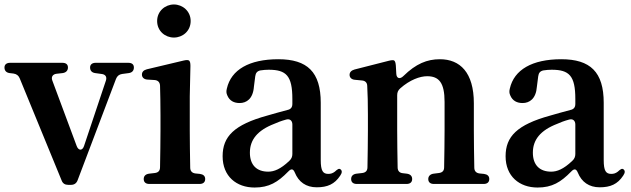

<svg xmlns="http://www.w3.org/2000/svg" viewBox="-29 -816 2821 859"><path d="M250 -535H16C0 -535 -9 -527 -9 -514C-9 -500 -1 -491 14 -489L31 -487C45 -485 54 -478 59 -466L247 -8C252 5 262 11 276 11H289C303 11 313 4 318 -9L490 -463C495 -476 504 -483 517 -485L547 -489C562 -491 570 -500 570 -514C570 -528 561 -535 545 -535H399C383 -535 374 -527 374 -514C374 -500 382 -491 397 -489L426 -485C443 -483 450 -472 445 -456L347 -163C340 -141 322 -141 314 -163L205 -456C199 -472 207 -484 224 -486L251 -489C266 -491 275 -500 275 -514C275 -528 266 -535 250 -535Z M614 -15C614 -1 623 7 639 7H864C880 7 889 -1 889 -15C889 -29 880 -36 865 -38L845 -40C830 -42 822 -51 822 -66C821 -120 820 -187 820 -232V-385L823 -521C823 -535 821 -541 817 -545C813 -548 804 -548 792 -545L628 -506C613 -502 606 -494 606 -482C606 -470 615 -461 630 -460L662 -458C677 -457 686 -449 687 -433C688 -395 689 -354 689 -301V-232C689 -188 688 -121 687 -68C687 -52 679 -44 664 -42L638 -39C623 -37 614 -29 614 -15ZM674 -722C674 -677 710 -648 749 -648C788 -648 824 -677 824 -722C824 -766 788 -796 749 -796C710 -796 674 -766 674 -722Z M1110 23C1175 23 1214 -1 1260 -48C1274 -63 1283 -61 1290 -44C1307 -2 1340 22 1388 22C1436 22 1468 8 1493 -30C1502 -43 1502 -52 1495 -58C1488 -64 1481 -59 1469 -48C1460 -41 1451 -38 1440 -38C1416 -38 1406 -51 1406 -100V-356C1406 -494 1346 -551 1216 -551C1086 -551 1005 -504 986 -420C983 -408 983 -400 988 -389C998 -365 1018 -355 1043 -355C1074 -355 1103 -374 1107 -428L1113 -475C1115 -490 1122 -498 1136 -501C1149 -503 1161 -504 1173 -504C1252 -504 1279 -477 1279 -373V-351C1279 -336 1272 -327 1257 -324C1226 -316 1195 -307 1167 -299C1018 -258 967 -205 967 -117C967 -27 1029 23 1110 23ZM1089 -133C1089 -191 1123 -233 1198 -262C1211 -268 1229 -275 1251 -281C1268 -286 1279 -276 1279 -259V-127C1279 -115 1275 -105 1265 -96C1226 -59 1197 -48 1171 -48C1120 -48 1089 -77 1089 -133Z M1542 -15C1542 -1 1551 7 1567 7H1790C1806 7 1815 -1 1815 -15C1815 -29 1806 -37 1791 -39L1774 -41C1759 -42 1750 -51 1750 -67C1749 -121 1748 -187 1748 -232V-390C1748 -403 1752 -412 1762 -421C1805 -459 1850 -475 1882 -475C1935 -475 1960 -446 1960 -360V-232C1960 -185 1959 -120 1958 -67C1958 -52 1950 -44 1935 -42L1911 -39C1896 -37 1887 -28 1887 -15C1887 -1 1896 7 1912 7H2135C2151 7 2160 -1 2160 -15C2160 -29 2151 -36 2136 -38L2116 -40C2101 -42 2093 -51 2093 -66C2092 -119 2091 -185 2091 -232V-354C2091 -492 2029 -551 1939 -551C1882 -551 1832 -531 1776 -476C1760 -460 1745 -465 1744 -486L1742 -522C1741 -535 1739 -541 1735 -545C1731 -548 1722 -547 1710 -544L1557 -505C1543 -501 1535 -493 1535 -481C1535 -469 1544 -460 1559 -459L1590 -456C1605 -455 1614 -446 1614 -431C1616 -394 1617 -355 1617 -303V-232C1617 -188 1616 -121 1615 -68C1615 -52 1607 -44 1592 -42L1566 -39C1551 -37 1542 -29 1542 -15Z M2376 23C2441 23 2480 -1 2526 -48C2540 -63 2549 -61 2556 -44C2573 -2 2606 22 2654 22C2702 22 2734 8 2759 -30C2768 -43 2768 -52 2761 -58C2754 -64 2747 -59 2735 -48C2726 -41 2717 -38 2706 -38C2682 -38 2672 -51 2672 -100V-356C2672 -494 2612 -551 2482 -551C2352 -551 2271 -504 2252 -420C2249 -408 2249 -400 2254 -389C2264 -365 2284 -355 2309 -355C2340 -355 2369 -374 2373 -428L2379 -475C2381 -490 2388 -498 2402 -501C2415 -503 2427 -504 2439 -504C2518 -504 2545 -477 2545 -373V-351C2545 -336 2538 -327 2523 -324C2492 -316 2461 -307 2433 -299C2284 -258 2233 -205 2233 -117C2233 -27 2295 23 2376 23ZM2355 -133C2355 -191 2389 -233 2464 -262C2477 -268 2495 -275 2517 -281C2534 -286 2545 -276 2545 -259V-127C2545 -115 2541 -105 2531 -96C2492 -59 2463 -48 2437 -48C2386 -48 2355 -77 2355 -133Z"/></svg>

Font: 寒蝉锦书宋Pro Soft
Style: Regular
Weight: 700
Designer: 寒蝉锦书宋{Warren} 思源宋体{Ryoko NISHIZUKA 西塚涼子 (kana & ideographs); Frank Grießhammer (Latin, Greek & Cyrillic); Wenlong ZHANG 
Foundry: Adobe & ChillType
Version: Version 2.000;Glyphs 3.1.1 (3135)